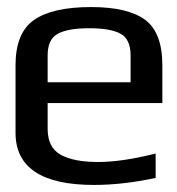

<svg xmlns="http://www.w3.org/2000/svg" viewBox="-20 -514 502 544"><path d="M238 -494Q342 -494 391 -458Q440 -422 440 -329V-222H115V-149Q115 -96 152 -75.5Q189 -55 258 -55Q326 -55 421 -79V-10Q329 10 246 10Q24 10 24 -138V-329Q24 -421 76.5 -457.5Q129 -494 238 -494ZM115 -357V-281H350V-357Q350 -403 321.5 -418.5Q293 -434 233 -434Q173 -434 144 -418.5Q115 -403 115 -357Z"/></svg>

Font: Gamestation Display
Style: Regular
Weight: 400
Designer: Jonas Hecksher
Foundry: Jonas Hecksher, Playtypeª, e-types AS
Version: Version 1.003